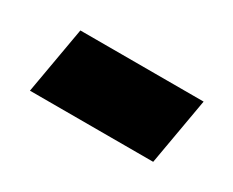

<svg xmlns="http://www.w3.org/2000/svg" viewBox="-39 -442 412 340"><g transform="rotate(30 166.5 -272.5)"><path d="M30 -204H282L306 -341H54Z"/></g></svg>

Font: Archivo ExtraBold
Style: Italic
Weight: 800
Italic angle: -10°
Designer: Hector Gatti
Foundry: Omnibus-Type
Version: Version 2.001